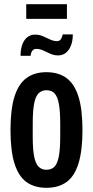

<svg xmlns="http://www.w3.org/2000/svg" viewBox="-20 -883 444 915"><path d="M201 12Q144 12 106 -15.5Q68 -43 49 -104Q30 -165 30 -263Q30 -362 49 -422.5Q68 -483 106 -511Q144 -539 201 -539Q259 -539 297 -511Q335 -483 354 -422.5Q373 -362 373 -263Q373 -165 354 -104Q335 -43 297 -15.5Q259 12 201 12ZM201 -74Q226 -74 240 -89Q254 -104 260.5 -138.5Q267 -173 267 -231V-295Q267 -354 260.5 -388.5Q254 -423 240 -438Q226 -453 201 -453Q178 -453 163.5 -438Q149 -423 142.5 -388.5Q136 -354 136 -295V-231Q136 -173 142.5 -138.5Q149 -104 163.5 -89Q178 -74 201 -74ZM78 -617Q78 -649 86.5 -671.5Q95 -694 110.5 -706Q126 -718 147 -718Q167 -718 184.5 -710.5Q202 -703 218.5 -695Q235 -687 251 -687Q264 -687 270 -696Q276 -705 279 -719H327Q327 -688 318 -665.5Q309 -643 293.5 -631Q278 -619 257 -619Q237 -619 219.5 -627Q202 -635 186 -642.5Q170 -650 153 -650Q140 -650 133.5 -640.5Q127 -631 126 -617ZM105 -793V-863H299V-793Z"/></svg>

Font: Archivo ExtraCondensed SemiBold
Style: Regular
Weight: 600
Width: 2
Designer: Hector Gatti
Foundry: Omnibus-Type
Version: Version 2.001